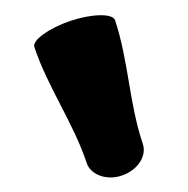

<svg xmlns="http://www.w3.org/2000/svg" viewBox="-20 -1005 252 257"><path d="M26 -942C44 -888 78 -841 96 -787C101 -771 123 -763 143 -770C164 -777 177 -796 171 -813C153 -866 152 -924 134 -978C131 -987 104 -987 74 -977C45 -967 23 -951 26 -942Z"/></svg>

Font: Nupuram SemiBold
Style: Regular
Weight: 600
Designer: Santhosh Thottingal (santhosh.thottingal@gmail.com)
Foundry: SMC
Version: Version 1.000